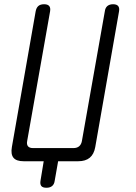

<svg xmlns="http://www.w3.org/2000/svg" viewBox="-20 -760 640 905"><path d="M171 91 186 0H91Q57 0 43.5 -16.5Q30 -33 36 -67L148 -706Q151 -723 160.5 -731.5Q170 -740 188 -740Q205 -740 212 -731.5Q219 -723 216 -706L108 -95Q105 -79 112 -70.5Q119 -62 136 -62H326Q343 -62 353 -70.5Q363 -79 366 -95L474 -706Q476 -723 486 -731.5Q496 -740 513 -740Q530 -740 537 -731.5Q544 -723 541 -706L429 -67Q423 -33 403 -16.5Q383 0 349 0H254L238 91Q236 108 226 116.5Q216 125 199 125Q181 125 174.5 116.5Q168 108 171 91Z"/></svg>

Font: Maple Mono ExtraLight
Style: Italic
Weight: 275
Italic angle: -10°
Monospace: yes
Designer: subframe7536
Version: Version 7.000